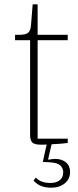

<svg xmlns="http://www.w3.org/2000/svg" viewBox="-20 -670 365 893"><path d="M218 203Q187 203 166 192.5Q145 182 136 169L147 156Q169 181 215 181Q241 181 257.5 168.5Q274 156 274 131Q274 113 261 100Q248 87 213 85L179 83L197 2Q190 3 183.5 3Q177 3 172 3Q141 3 130.5 -7Q120 -17 120 -43V-483H50V-508H69Q99 -508 110.5 -517.5Q122 -527 124 -550L132 -650H155V-508H295V-483H155V-25H295V-5Q282 -3 261.5 -1.5Q241 0 220 1L204 70L206 73Q213 71 221.5 70Q230 69 237 69Q267 69 286.5 85Q306 101 306 130Q306 162 281.5 182.5Q257 203 218 203Z"/></svg>

Font: IBM Plex Serif ExtLt
Style: Regular
Weight: 200
Designer: Mike Abbink, Paul van der Laan, Pieter van Rosmalen
Foundry: Bold Monday
Version: Version 3.001